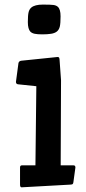

<svg xmlns="http://www.w3.org/2000/svg" viewBox="-20 -801 373 828"><path d="M73.2 6.8Q66.4 6.8 66.4 -4.9V-78.6Q66.4 -87.9 74.2 -87.9H132.8L136.7 -429.2L57.6 -437.5Q48.8 -438.5 48.8 -448.2L59.6 -528.8Q61.5 -537.6 71.3 -539.1L228 -555.2Q233.4 -555.2 234.9 -552.5Q236.3 -549.8 236.8 -543.9L243.2 -455.1L241.7 -87.9H297.4Q305.2 -87.9 305.2 -78.6L296.4 -14.6Q295.4 -8.8 293.2 -7.1Q291 -5.4 284.7 -4.9ZM111.3 -664.1Q100.1 -675.8 100.1 -705.6Q100.1 -735.4 103.3 -748.3Q106.4 -761.2 115.2 -768.6Q130.4 -781.2 164.8 -781.2Q199.2 -781.2 210.9 -779.5Q222.7 -777.8 229.5 -771.5Q241.2 -761.2 241.2 -730.5Q241.2 -699.7 237.8 -686Q234.4 -672.4 225.1 -665Q215.8 -657.7 200.2 -655.3Q184.6 -652.8 162.8 -652.8Q141.1 -652.8 129.6 -655.3Q118.2 -657.7 111.3 -664.1Z"/></svg>

Font: Wellfleet
Style: Regular
Weight: 400
Designer: Riccardo De Franceschi
Foundry: Riccardo De Franceschi
Version: Version 1.002